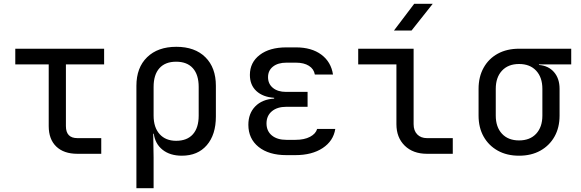

<svg xmlns="http://www.w3.org/2000/svg" viewBox="-20 -805 3040 1005"><path d="M385 0Q314 0 274.5 -38Q235 -76 235 -145V-468H60V-550H525V-468H325V-145Q325 -82 385 -82H510V0Z M694 180V-356Q694 -451 750 -505.5Q806 -560 903 -560Q1000 -560 1055 -505.5Q1110 -451 1110 -356V-195Q1110 -100 1062.5 -45Q1015 10 932 10Q870 10 831 -21Q792 -52 785 -105H782L784 20V180ZM902 -68Q959 -68 989.5 -102Q1020 -136 1020 -200V-350Q1020 -414 989.5 -448Q959 -482 902 -482Q845 -482 814.5 -448Q784 -414 784 -350V-200Q784 -138 815.5 -103Q847 -68 902 -68Z M1526 7H1479Q1387 7 1333.5 -36Q1280 -79 1280 -152Q1280 -211 1316 -248Q1352 -285 1415 -289V-293Q1356 -297 1322 -328.5Q1288 -360 1288 -413Q1288 -478 1339.5 -517.5Q1391 -557 1479 -557H1529Q1611 -557 1662 -519Q1713 -481 1723 -415H1628Q1623 -444 1597 -460.5Q1571 -477 1529 -477H1479Q1435 -477 1409 -456.5Q1383 -436 1383 -401Q1383 -366 1408.5 -345Q1434 -324 1477 -324H1590V-246H1479Q1431 -246 1403 -222.5Q1375 -199 1375 -159Q1375 -119 1403 -96Q1431 -73 1479 -73H1526Q1573 -73 1603 -89Q1633 -105 1640 -130H1735Q1725 -67 1669 -30Q1613 7 1526 7Z M2215 0Q2142 0 2098.5 -42.5Q2055 -85 2055 -155V-468H1855V-550H2145V-155Q2145 -121 2164 -101.5Q2183 -82 2215 -82H2350V0ZM2042 -645 2148 -785H2245L2134 -645Z M2697 10Q2633 10 2585.5 -16.5Q2538 -43 2511.5 -90Q2485 -137 2485 -200V-340Q2485 -403 2511.5 -450.5Q2538 -498 2585.5 -524Q2633 -550 2697 -550H2970V-468H2801V-465Q2851 -461 2880 -427.5Q2909 -394 2909 -340V-200Q2909 -137 2882.5 -90Q2856 -43 2808.5 -16.5Q2761 10 2697 10ZM2697 -70Q2754 -70 2786.5 -105Q2819 -140 2819 -200V-340Q2819 -400 2786.5 -435Q2754 -470 2697 -470Q2640 -470 2607.5 -435Q2575 -400 2575 -340V-200Q2575 -140 2607.5 -105Q2640 -70 2697 -70Z"/></svg>

Font: JetBrainsMono NF
Style: Regular
Weight: 400
Designer: Philipp Nurullin, Konstantin Bulenkov
Foundry: JetBrains
Version: Version 2.251; ttfautohint (v1.8.3);Nerd Fonts 2.2.2